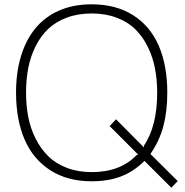

<svg xmlns="http://www.w3.org/2000/svg" viewBox="-20 -840 865 900"><path d="M716.8 -405.8Q716.8 -465.8 706.5 -519Q696.3 -572.3 672.9 -620.1Q649.4 -668 614.7 -702.4Q580.1 -736.8 527.6 -756.8Q475.1 -776.9 410.2 -776.9Q345.2 -776.9 293 -757.3Q240.7 -737.8 205.6 -704.1Q170.4 -670.4 146.7 -622.8Q123 -575.2 112.5 -521.2Q102.1 -467.3 102.1 -405.8Q102.1 -345.2 112.5 -291.5Q123 -237.8 147 -190.2Q170.9 -142.6 206.1 -107.9Q241.2 -73.2 293.5 -53.2Q345.7 -33.2 410.2 -33.2Q544.4 -33.2 621.1 -113.8L627.9 -115.2L494.1 -249L523.9 -280.8L654.8 -148.9V-157.2Q716.8 -249.5 716.8 -405.8ZM685.1 -118.2 813 8.8 783.2 40 657.2 -85.9Q607.4 -36.1 547.6 -13.2Q487.8 9.8 409.2 9.8Q295.9 9.8 215.3 -42.2Q134.8 -94.2 95 -187Q55.2 -279.8 55.2 -405.8Q55.2 -499.5 78.1 -575.9Q101.1 -652.3 145.3 -706.5Q189.5 -760.7 256.6 -790.3Q323.7 -819.8 409.2 -819.8Q523.9 -819.8 604.2 -768.6Q684.6 -717.3 724.4 -625Q764.2 -532.7 764.2 -405.8Q764.2 -317.9 745.8 -248.8Q727.5 -179.7 685.1 -118.2Z"/></svg>

Font: Sinkin Sans 200 X Light
Style: Regular
Weight: 200
Designer: Keith Bates
Foundry: K-Type
Version: Sinkin Sans (version 1.0)  by Keith Bates   •   © 2014   www